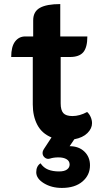

<svg xmlns="http://www.w3.org/2000/svg" viewBox="-20 -679 507 943"><path d="M422 133Q422 181 385 212.5Q348 244 284 244Q233 244 195.5 221Q158 198 158 167Q158 137 179 123Q194 145 216.5 154Q239 163 270 163Q296 163 309 153.5Q322 144 322 129Q322 112 307 103Q292 94 267 94Q243 94 225 100Q211 104 200 95Q189 86 189 72Q189 63 195 54L233 -4Q186 -23 163.5 -65.5Q141 -108 141 -166V-399H35Q35 -450 54 -475Q73 -500 104 -500H143V-579Q143 -622 176 -640.5Q209 -659 276 -659V-500H409Q409 -446 389 -422.5Q369 -399 323 -399H278V-171Q278 -138 291 -123.5Q304 -109 336 -109Q371 -109 408 -129Q419 -119 425.5 -104Q432 -89 432 -74Q432 -48 409.5 -25.5Q387 -3 345 5L322 39Q367 39 394.5 65.5Q422 92 422 133Z"/></svg>

Font: K2D ExtraBold
Style: Regular
Weight: 800
Designer: Katatrad Aksorn Co.,Ltd.
Foundry: Cadson Demak Co.,Ltd.
Version: Version 1.000; ttfautohint (v1.6)